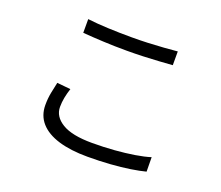

<svg xmlns="http://www.w3.org/2000/svg" viewBox="-120 -878 1240 1077"><g transform="rotate(20 500.0 -339.0)"><path d="M234.8 -702Q289 -695.4 356.6 -692.4Q424.1 -689.4 499 -689.4Q547.2 -689.4 595.6 -691.4Q644 -693.4 688.5 -696.7Q733 -700 768.9 -703.4V-621.3Q735.1 -618.9 689.9 -615.9Q644.6 -612.9 595.3 -611.1Q546 -609.3 499.4 -609.3Q424.3 -609.3 359 -612.5Q293.8 -615.6 234.8 -620.3ZM274.9 -298.7Q265.3 -269.4 259.8 -241.2Q254.4 -213 254.4 -185.4Q254.4 -128.1 313.3 -92.3Q372.1 -56.5 492 -56.5Q561.5 -56.5 625.1 -61.5Q688.7 -66.5 742.5 -75.2Q796.4 -83.9 834 -95.9L835 -9.9Q799.2 -0.5 746.7 7.6Q694.1 15.7 629.9 20.3Q565.6 24.9 494.4 24.9Q392.9 24.9 321 3Q249.2 -18.9 211.3 -61.8Q173.4 -104.7 173.4 -167.5Q173.4 -206.8 180.3 -241.7Q187.2 -276.5 194 -306.6Z"/></g></svg>

Font: Noto Sans JP
Style: Regular
Weight: 100
Designer: Ryoko NISHIZUKA 西塚涼子 (kana, bopomofo & ideographs); Paul D. Hunt (Latin, Greek & Cyrillic); Sandoll Communications 산돌커뮤니
Foundry: Adobe
Version: Version 2.004;hotconv 1.0.118;makeotfexe 2.5.65603